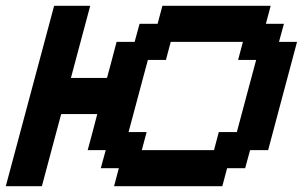

<svg xmlns="http://www.w3.org/2000/svg" viewBox="-20 -645 1049 665"><path d="M375 0H750L766.6 -62.5H829.1L846.2 -125H908.7Q925.3 -187.5 958.7 -312.5Q992.2 -437.5 1008.8 -500H946.3L963.4 -562.5H900.9L917.5 -625H542.5L525.9 -562.5H463.4L446.3 -500H383.8Q378.4 -479 367.4 -437.5Q356.4 -396 350.6 -375H225.6Q236.8 -416.5 259 -500Q281.2 -583.5 292.5 -625H167.5Q139.6 -520.5 83.7 -312.3Q27.8 -104 0 0H125Q136.2 -42 158.4 -125Q180.7 -208 191.9 -250H316.9Q311.5 -229 300.5 -187.3Q289.6 -145.5 283.7 -125H346.2L329.1 -62.5H391.6ZM721.2 -125H471.2L487.8 -187.5H425.3Q436.5 -229 458.7 -312.5Q481 -396 492.2 -437.5H554.7L571.3 -500H821.3L804.7 -437.5H867.2Q856 -396 833.7 -312.5Q811.5 -229 800.3 -187.5H737.8Z"/></svg>

Font: Faithful 32x
Style: Oblique
Weight: 400
Foundry: Faithful Resource Pack
Version: Version 1.0; January 27, 2023